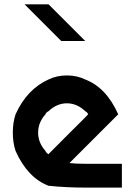

<svg xmlns="http://www.w3.org/2000/svg" viewBox="-20 -853 602 873"><path d="M367.5 0Q282.5 0 200.8 -8.3Q105 -45 50.8 -166.7Q38.3 -204.2 38.3 -250Q38.3 -295.8 50.8 -333.3Q102.5 -447.5 200.8 -491.7Q238.3 -510 284.2 -510Q330 -510 367.5 -491.7Q463.3 -455 517.5 -333.3L295.8 -111.7Q322.5 -108.3 367.5 -108.3H534.2V0ZM200.8 -152.5Q232.5 -185 292.5 -244.6Q352.5 -304.2 367.5 -319.2L380.8 -333.3Q377.5 -342.5 367.5 -347.5Q330 -383.3 284.2 -383.3Q238.3 -383.3 200.8 -347.5Q189.2 -341.7 186.7 -333.3Q153.3 -295.8 153.3 -250Q153.3 -204.2 186.7 -166.7Q190 -157.5 200.8 -151.7ZM200.8 -833.3 367.5 -666.7H258.3L91.7 -833.3Z"/></svg>

Font: 0xA000
Style: Bold
Weight: 700
Version: Version 0.1